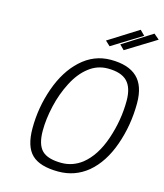

<svg xmlns="http://www.w3.org/2000/svg" viewBox="-133 -1020 965 1129"><g transform="rotate(15 349.5 -455.5)"><path d="M401 -807 582 -921 611 -892 430 -780ZM488 -807 666 -920 699 -892 516 -779ZM117 -197Q117 -324 159 -443Q201 -562 277 -632Q356 -705 459 -705Q566 -705 619.5 -654.5Q673 -604 673 -498Q673 -364 630 -242Q587 -120 507 -53Q430 10 329 10Q217 10 167 -38Q117 -86 117 -197ZM458 -87Q531 -145 570.5 -261.5Q610 -378 610 -496Q610 -576 573 -613.5Q536 -651 455 -651Q391 -651 340 -611Q289 -572 252.5 -501.5Q216 -431 197.5 -350.5Q179 -270 179 -199Q179 -115 214.5 -79.5Q250 -44 334 -44Q402 -44 458 -87Z"/></g></svg>

Font: Cairo Light
Style: Italic
Weight: 300
Italic angle: -13°
Designer: Mohamed Gaber, Accademia di Belle Arti di Urbino and others
Foundry: Kief Type Foundry, Accademia di Belle Arti di Urbino and others
Version: Version 3.011